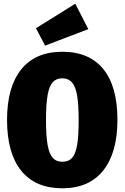

<svg xmlns="http://www.w3.org/2000/svg" viewBox="-20 -995 672 1035"><path d="M613 -349Q613 -172 536.5 -76Q460 20 316 20Q171 20 94.5 -74.5Q18 -169 18 -349Q18 -526 94.5 -621Q171 -716 316 -716Q461 -716 537 -622.5Q613 -529 613 -349ZM228 -349Q228 -263 236.5 -214.5Q245 -166 264 -144.5Q283 -123 316 -123Q350 -123 369 -144.5Q388 -166 396 -214.5Q404 -263 404 -349Q404 -432 395.5 -481Q387 -530 367.5 -551.5Q348 -573 316 -573Q283 -573 264 -551.5Q245 -530 236.5 -481.5Q228 -433 228 -349ZM386 -975 456 -838 223 -749 174 -843Z"/></svg>

Font: Fira Sans Condensed Black
Style: Regular
Weight: 900
Width: 3
Designer: Carrois Corporate & Edenspiekermann AG
Foundry: Carrois Corporate GbR & Edenspiekermann AG
Version: Version 4.203